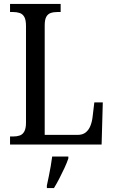

<svg xmlns="http://www.w3.org/2000/svg" viewBox="-20 -734 575 975"><path d="M31 0V-41H48Q66 -41 80.5 -46Q95 -51 103.5 -66.5Q112 -82 112 -111V-602Q112 -633 103.5 -648Q95 -663 80 -668Q65 -673 46 -673H31V-714H288V-673H272Q252 -673 237.5 -668Q223 -663 215 -648.5Q207 -634 207 -605V-49H374Q399 -49 414.5 -61Q430 -73 438.5 -93.5Q447 -114 450 -139L459 -214H502L496 0ZM218 208Q223 185 228 160.5Q233 136 237.5 110.5Q242 85 245 61H327V71Q320 92 307.5 119Q295 146 281 173Q267 200 254 221H218Z"/></svg>

Font: Noto Serif Condensed
Style: Regular
Weight: 400
Width: 3
Designer: Monotype Design Team
Foundry: Monotype Imaging Inc.
Version: Version 2.015